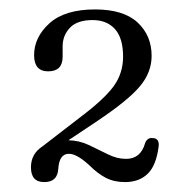

<svg xmlns="http://www.w3.org/2000/svg" viewBox="-20 -732 392 397"><path d="M44 -386Q44 -414 68 -429.5L144.5 -488.5Q194.5 -526 214.5 -553Q234.5 -580 234.5 -615Q234.5 -653 217.8 -671.8Q201 -690.5 171.5 -690.5Q139.5 -690.5 124.5 -674.5Q109.5 -658.5 109.5 -636V-614.5Q109.5 -584.5 79.5 -584.5Q50.5 -584.5 50.5 -618Q50.5 -655 82.2 -683.8Q114 -712.5 176.5 -712.5Q235.5 -712.5 264.5 -685.5Q293.5 -658.5 293.5 -616.5Q293.5 -582.5 269.5 -553.8Q245.5 -525 183 -483L121.5 -442Q144 -441.5 164 -432Q184 -422.5 203 -413Q222 -403.5 240.5 -403.5Q271 -403.5 280 -436Q284.5 -448 296 -446.5Q310 -446 308 -429Q303 -389.5 285.2 -372.5Q267.5 -355.5 238.5 -355.5Q216 -355.5 199 -364.2Q182 -373 165 -390Q139 -414 122.5 -414Q102.5 -414 100.5 -383Q99 -355.5 71.5 -355.5Q44 -355.5 44 -386Z"/></svg>

Font: Fraunces 9pt S050 Light
Style: Regular
Weight: 300
Version: Version 1.000; ttfautohint (v1.8.3)